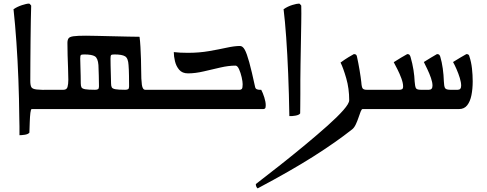

<svg xmlns="http://www.w3.org/2000/svg" viewBox="-20 -605 2701 1065"><path d="M55 -554Q76 -568 102 -576.5Q128 -585 141 -585Q145 -585 153 -574Q152 -543 151 -492.5Q150 -442 149.5 -382.5Q149 -323 148.5 -264Q148 -205 148 -156Q148 -132 154 -121.5Q160 -111 184.5 -108.5Q209 -106 263 -106V0H156Q151 0 148.5 21Q146 42 145 72.5Q144 103 143 131Q135 140 117 142.5Q99 145 88 145Q88 121 88 96.5Q88 72 87 47Q86 -57 82 -164Q78 -271 71 -371Q64 -471 55 -554Z M754 -401Q757 -380 759 -345.5Q761 -311 762 -276.5Q763 -242 763 -219Q763 -162 767 -134.5Q771 -107 786 -107H890V0H223V-107H332Q350 -107 354.5 -122.5Q359 -138 359 -163Q359 -191 357.5 -226.5Q356 -262 355 -299Q354 -336 354 -367Q354 -383 360 -392Q366 -401 388 -404Q410 -407 457 -407Q477 -407 517 -406Q557 -405 603 -404Q649 -403 690 -402Q731 -401 754 -401ZM693 -244Q691 -282 674 -292.5Q657 -303 615 -303Q600 -303 596.5 -299.5Q593 -296 593 -280Q593 -268 593.5 -241Q594 -214 595 -185.5Q596 -157 596 -143Q596 -128 600 -120.5Q604 -113 620.5 -110Q637 -107 674 -107Q686 -107 691 -110.5Q696 -114 696 -126Q696 -150 695.5 -185Q695 -220 693 -244ZM526 -244Q523 -282 506.5 -292.5Q490 -303 447 -303Q432 -303 428.5 -299.5Q425 -296 425 -280Q425 -268 426 -240Q427 -212 427.5 -184Q428 -156 428 -143Q428 -128 432 -120.5Q436 -113 452.5 -110Q469 -107 507 -107Q519 -107 524 -110.5Q529 -114 529 -126Q529 -152 528 -186Q527 -220 526 -244Z M1326 -138Q1326 -152 1320.5 -176.5Q1315 -201 1306 -221Q1297 -241 1286 -241Q1248 -241 1202.5 -230.5Q1157 -220 1110 -209Q1063 -198 1023 -198Q991 -198 974 -218Q957 -238 950.5 -265.5Q944 -293 944 -316Q961 -314 980 -313Q999 -312 1022 -312Q1085 -312 1139.5 -321.5Q1194 -331 1237.5 -340.5Q1281 -350 1311 -350Q1326 -350 1337.5 -329.5Q1349 -309 1362.5 -260Q1376 -211 1395 -123Q1397 -113 1404.5 -110Q1412 -107 1419 -107H1429Q1438 -90 1446 -65Q1454 -40 1454 -21Q1454 -7 1450 -3.5Q1446 0 1441 0H849V-107H1310Q1317 -107 1321.5 -112Q1326 -117 1326 -138Z M1651 -574Q1652 -535 1651 -479Q1650 -423 1649 -363Q1648 -303 1647 -249.5Q1646 -196 1646 -161Q1646 -124 1646 -83.5Q1646 -43 1645.5 -13Q1645 17 1645 24Q1639 33 1618.5 36.5Q1598 40 1585 39Q1583 -85 1578.5 -195.5Q1574 -306 1567.5 -397.5Q1561 -489 1553 -554Q1577 -570 1602 -577.5Q1627 -585 1639 -585Q1643 -585 1651 -574Z M1991 0Q1986 0 1980.5 14Q1975 28 1968.5 47.5Q1962 67 1953.5 85Q1945 103 1934 112Q1843 184 1717.5 263.5Q1592 343 1409 440Q1399 431 1399 416Q1464 366 1535.5 309.5Q1607 253 1674.5 197Q1742 141 1797 92Q1852 43 1884.5 6Q1917 -31 1917 -49Q1917 -114 1900.5 -171Q1884 -228 1869 -258Q1892 -275 1913.5 -288Q1935 -301 1943 -305Q1952 -305 1955.5 -301Q1959 -297 1960 -291Q1968 -255 1974.5 -216Q1981 -177 1984 -150Q1986 -121 1992 -114Q1998 -107 2014 -107H2080V0Z M2584 -291Q2594 -261 2598 -225Q2602 -189 2602 -154Q2602 -112 2595 -77Q2588 -42 2571.5 -21Q2555 0 2526 0H2039V-107H2196Q2205 -107 2210.5 -110.5Q2216 -114 2216 -126Q2216 -144 2206.5 -170Q2197 -196 2184.5 -220.5Q2172 -245 2164 -260Q2184 -273 2205 -285.5Q2226 -298 2239 -305Q2248 -305 2251.5 -300.5Q2255 -296 2257 -290Q2268 -252 2273.5 -217Q2279 -182 2280 -153Q2282 -127 2286.5 -117Q2291 -107 2314 -107H2359Q2379 -107 2379 -130Q2379 -148 2370.5 -172.5Q2362 -197 2350.5 -221Q2339 -245 2331 -261Q2351 -274 2371.5 -286Q2392 -298 2404 -305Q2413 -305 2416.5 -301Q2420 -297 2422 -291Q2431 -261 2436 -225Q2441 -189 2442 -154Q2443 -128 2448 -117.5Q2453 -107 2478 -107H2519Q2538 -107 2538 -130Q2538 -148 2530.5 -172.5Q2523 -197 2512.5 -221Q2502 -245 2493 -261Q2514 -274 2534 -286Q2554 -298 2567 -305Q2576 -305 2579.5 -301Q2583 -297 2584 -291Z"/></svg>

Font: Ruwudu Medium
Style: Regular
Weight: 500
Designer: Becca Hirsbrunner Spalinger
Foundry: SIL International
Version: Version 3.000